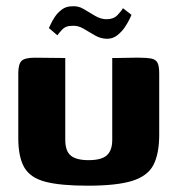

<svg xmlns="http://www.w3.org/2000/svg" viewBox="-20 -583 563 609"><path d="M187 -399V-140Q187 -104 204.5 -89.5Q222 -75 261 -75Q302 -75 319 -90.5Q336 -106 336 -139V-399Q337 -399 349 -399Q361 -399 376.5 -399.5Q392 -400 405.5 -400Q419 -400 422 -400Q445 -400 459 -397.5Q473 -395 479 -385Q485 -375 485 -350V-156Q485 -96 467 -60.5Q449 -25 400 -9.5Q351 6 258 6Q172 6 124 -6.5Q76 -19 57 -52Q38 -85 38 -145V-350Q38 -379 48 -389.5Q58 -400 91 -400Q115 -400 139 -399.5Q163 -399 187 -399ZM320 -460Q300 -460 281.5 -470.5Q263 -481 245 -492Q227 -503 207 -501Q188 -501 177 -489Q166 -477 162 -471L135 -494Q136 -495 140.5 -505.5Q145 -516 154 -529.5Q163 -543 176.5 -553Q190 -563 208 -563Q228 -565 246 -554Q264 -543 282 -532.5Q300 -522 318 -522Q340 -522 352.5 -535Q365 -548 370 -557L397 -536Q397 -535 391.5 -523.5Q386 -512 376.5 -497.5Q367 -483 352.5 -471.5Q338 -460 320 -460Z"/></svg>

Font: Genos
Style: Bold
Weight: 700
Designer: Robert E. Leuschke
Foundry: Robert E. Leuschke
Version: Version 1.010